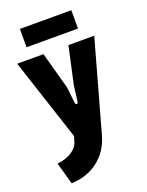

<svg xmlns="http://www.w3.org/2000/svg" viewBox="-165 -768 814 1063"><g transform="rotate(-20 242.0 -236.5)"><path d="M31 85 67 214C183 211 282 143 315 23L464 -511H312L264 -292L252 -198C251 -185 237 -185 235 -198L225 -292L165 -511H10L169 -27L160 2C148 45 101 78 31 85ZM90 -579H393V-687H90Z"/></g></svg>

Font: Finlandica
Style: Bold
Weight: 700
Designer: Niklas Ekholm, Juho Hiilivirta, Jaakko Suomalainen
Foundry: Helsinki Type Studio
Version: Version 2.000;Glyphs 3.2 (3202)